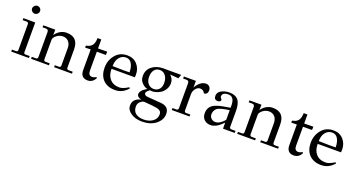

<svg xmlns="http://www.w3.org/2000/svg" viewBox="-51 -1429 4577 2461"><g transform="rotate(20 2237.5 -198.0)"><path d="M144 -666Q166 -666 181.5 -651Q197 -636 197.5 -613.5Q198 -591 181 -575Q164 -559 143 -559Q122 -559 105.5 -575Q89 -591 89 -611.5Q89 -632 105.5 -649Q122 -666 144 -666ZM189 -456V-50Q189 -27 211 -27H269V0H27V-27H85Q107 -27 107 -50V-406Q104 -429 85 -429H27V-456Z M856 -27V0H612V-27H671Q690 -27 693 -50V-287Q693 -345 663 -377.5Q633 -410 586 -410Q539 -410 499 -379Q461 -347 461 -319V-50Q464 -27 484 -27H542V0H298V-27H356Q376 -27 379 -50V-396Q378 -430 345 -430H298V-457H462V-430Q461 -418 461 -402V-382Q469 -401 503 -430Q554 -470 614 -470Q775 -470 775 -299V-50Q778 -27 798 -27Z M1008 -541H1059V-418L1184 -420L1182 -374H1059V-116Q1059 -49 1111 -49Q1134 -49 1168 -67L1175 -56Q1141 13 1071 13Q975 11 975 -92V-374L900 -372V-399Q907 -401 919 -404Q965 -415 986 -447.5Q1007 -480 1008 -541Z M1629 -232H1311Q1311 -144 1355 -95Q1400 -42 1487 -42Q1533 -42 1606 -88L1619 -78Q1548 9 1443 9Q1338 9 1278 -54Q1222 -115 1222 -216Q1222 -317 1282.5 -390.5Q1343 -464 1445 -464Q1529 -464 1580 -407.5Q1631 -351 1631 -269Q1631 -258 1629 -232ZM1543 -268Q1543 -340 1516.5 -386Q1490 -432 1437 -432Q1384 -432 1348 -389Q1312 -346 1312 -270Q1499 -265 1543 -268Z M2016 -464H2177L2157 -411L2042 -421Q2089 -377 2090 -320Q2092 -275 2066 -232Q2040 -189 1999 -168Q1947 -139 1896 -139Q1880 -139 1868 -143L1840 -119Q1823 -102 1823 -88Q1823 -65 1849 -56Q1861 -52 1897 -50L2053 -38Q2168 -30 2168 73Q2168 152 2096.5 211Q2025 270 1904 270Q1814 270 1754 228Q1694 188 1694 128.5Q1694 69 1735 39Q1762 16 1806 10Q1743 -6 1743 -47Q1743 -78 1779 -111Q1793 -123 1832 -147Q1802 -148 1761 -185Q1720 -222 1719 -278Q1716 -365 1778 -414.5Q1840 -464 1932 -465Q1985 -465 2016 -464ZM1982 -385Q1953 -430 1901.5 -430Q1850 -430 1824 -394Q1798 -358 1798 -300.5Q1798 -243 1828.5 -208.5Q1859 -174 1905.5 -174Q1952 -174 1980.5 -206.5Q2009 -239 2007.5 -295.5Q2006 -352 1982 -385ZM1955 31 1851 22Q1824 23 1799 47Q1769 72 1769 113Q1769 175 1808.5 206.5Q1848 238 1919.5 238Q1991 238 2041 202Q2091 166 2091 107Q2091 66 2057 51Q2030 38 1955 31Z M2296 -50V-395Q2295 -429 2262 -429H2216V-457H2380V-365Q2391 -392 2421 -423Q2466 -468 2516 -468Q2546 -468 2564 -448Q2582 -428 2582 -400Q2582 -345 2532 -340Q2512 -384 2466 -384Q2433 -384 2406 -351Q2379 -318 2379 -276V-50Q2382 -27 2402 -27H2460V0H2217V-27H2273Q2291 -27 2296 -50Z M3076 -28V0H2916V-82Q2827 12 2748 12Q2695 12 2663 -19Q2628 -50 2628 -107Q2628 -186 2689 -225Q2735 -253 2818 -268L2916 -285Q2918 -356 2904 -389Q2884 -436 2835 -436Q2750 -436 2749 -379Q2749 -369 2760.5 -355.5Q2772 -342 2772 -341Q2773 -326 2757.5 -316Q2742 -306 2729 -309Q2679 -309 2680 -364.5Q2681 -420 2749 -448Q2791 -464 2838 -464Q2917 -464 2956 -420Q2995 -372 2995 -268V-50Q2995 -40 3002 -34Q3009 -28 3018 -28ZM2916 -122V-252Q2829 -241 2773 -219Q2747 -209 2730 -182Q2713 -155 2713 -123Q2713 -91 2735.5 -69Q2758 -47 2789.5 -45.5Q2821 -44 2856.5 -66.5Q2892 -89 2916 -122Z M3668 -27V0H3424V-27H3483Q3502 -27 3505 -50V-287Q3505 -345 3475 -377.5Q3445 -410 3398 -410Q3351 -410 3311 -379Q3273 -347 3273 -319V-50Q3276 -27 3296 -27H3354V0H3110V-27H3168Q3188 -27 3191 -50V-396Q3190 -430 3157 -430H3110V-457H3274V-430Q3273 -418 3273 -402V-382Q3281 -401 3315 -430Q3366 -470 3426 -470Q3587 -470 3587 -299V-50Q3590 -27 3610 -27Z M3820 -541H3871V-418L3996 -420L3994 -374H3871V-116Q3871 -49 3923 -49Q3946 -49 3980 -67L3987 -56Q3953 13 3883 13Q3787 11 3787 -92V-374L3712 -372V-399Q3719 -401 3731 -404Q3777 -415 3798 -447.5Q3819 -480 3820 -541Z M4441 -232H4123Q4123 -144 4167 -95Q4212 -42 4299 -42Q4345 -42 4418 -88L4431 -78Q4360 9 4255 9Q4150 9 4090 -54Q4034 -115 4034 -216Q4034 -317 4094.5 -390.5Q4155 -464 4257 -464Q4341 -464 4392 -407.5Q4443 -351 4443 -269Q4443 -258 4441 -232ZM4355 -268Q4355 -340 4328.5 -386Q4302 -432 4249 -432Q4196 -432 4160 -389Q4124 -346 4124 -270Q4311 -265 4355 -268Z"/></g></svg>

Font: GFS Didot
Style: Regular
Weight: 400
Designer: Takis Katsoulidis and George D. Matthiopoulos
Foundry: Takis Katsoulidis and George D. Matthiopoulos
Version: Version 1.0